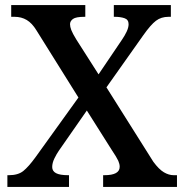

<svg xmlns="http://www.w3.org/2000/svg" viewBox="-20 -734 724 754"><path d="M9 0V-46H15Q51 -46 71.5 -62.5Q92 -79 119 -116L288 -351L123 -615Q106 -643 85 -655.5Q64 -668 37 -668H24V-714H315V-668H312Q278 -668 266.5 -659.5Q255 -651 255 -639Q255 -629 260 -616Q265 -603 279 -580L367 -442L459 -578Q470 -594 477.5 -610Q485 -626 485 -639Q485 -657 469 -662.5Q453 -668 430 -668H427V-714H651V-668H642Q613 -668 592.5 -652.5Q572 -637 543 -596L398 -391L582 -99Q604 -69 623.5 -57.5Q643 -46 662 -46H675V0H385V-46H390Q450 -46 450 -79Q450 -90 444.5 -102.5Q439 -115 417 -148L321 -300L211 -142Q202 -129 193.5 -111.5Q185 -94 185 -78Q185 -62 200 -54Q215 -46 248 -46H251V0Z"/></svg>

Font: Noto Naskh Arabic Medium
Style: Regular
Weight: 500
Designer: Monotype Design Team, David Williams, Mohamad Dakak and Nizar Qandah
Foundry: Monotype Imaging Inc.
Version: Version 2.016